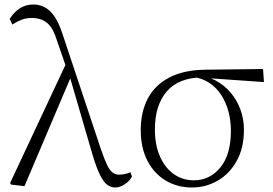

<svg xmlns="http://www.w3.org/2000/svg" viewBox="-20 -820 1215 854"><path d="M29 1 25 -6 277 -544 300 -489 89 8ZM492 14Q475 14 458.5 3Q442 -8 425.5 -40.5Q409 -73 390 -137L288 -487L285 -490L235 -635Q216 -697 189 -718.5Q162 -740 121 -740Q96 -740 75.5 -732Q55 -724 35 -711L23 -736Q43 -767 69 -783.5Q95 -800 128 -800Q173 -800 205 -768Q237 -736 260 -663L428 -159Q444 -112 456 -87Q468 -62 481 -52.5Q494 -43 510 -43Q519 -43 533 -45.5Q547 -48 560 -54L567 -35Q557 -15 535 -0.5Q513 14 492 14Z M834 14Q769 14 717 -17Q665 -48 635.5 -105.5Q606 -163 606 -241Q606 -322 637.5 -382Q669 -442 733.5 -475.5Q798 -509 895 -510L1150 -513L1154 -455L896 -473L883 -476Q774 -475 721.5 -413Q669 -351 669 -245Q669 -174 692 -123Q715 -72 754 -45Q793 -18 842 -18Q913 -18 960 -75Q1007 -132 1007 -239Q1007 -284 996 -324.5Q985 -365 964 -397.5Q943 -430 911.5 -451Q880 -472 838 -478L848 -487Q897 -484 937 -463Q977 -442 1005.5 -408.5Q1034 -375 1049.5 -332.5Q1065 -290 1065 -243Q1065 -161 1032.5 -103.5Q1000 -46 947.5 -16Q895 14 834 14Z"/></svg>

Font: Noto Serif KR
Style: Regular
Weight: 200
Designer: Ryoko NISHIZUKA 西塚涼子 (kana & ideographs); Frank Grießhammer (Latin, Greek & Cyrillic); Wenlong ZHANG 张文龙 (bopomofo); San
Foundry: Adobe
Version: Version 2.001;hotconv 1.1.0;makeotfexe 2.6.0